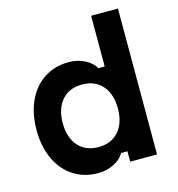

<svg xmlns="http://www.w3.org/2000/svg" viewBox="-124 -955 997 1078"><g transform="rotate(-15 375.0 -416.0)"><path d="M41.7 -306.7Q41.7 -402.7 75.5 -475.8Q109.3 -548.8 171.4 -589Q233.5 -629.1 314.3 -629.1Q364.1 -629.1 406.1 -608.1Q448.1 -587.1 467.1 -553.1H503.7V-848H659.7V0H503.7V-60H467.1Q447.9 -26 406.1 -5Q364.3 16 314.3 16Q233.5 16 171.4 -24.3Q109.3 -64.6 75.5 -137.6Q41.7 -210.6 41.7 -306.7ZM514.3 -306.7Q514.3 -390.8 471.5 -439.6Q428.8 -488.3 354 -488.3Q279.2 -488.3 236.5 -439.4Q193.7 -390.5 193.7 -306.5Q193.7 -222.4 236.5 -173.6Q279.2 -124.8 354 -124.8Q428.8 -124.8 471.5 -173.7Q514.3 -222.6 514.3 -306.7Z"/></g></svg>

Font: Martian Mono sWd Rg
Style: Regular
Weight: 400
Width: 6
Monospace: yes
Designer: Roman Shamin
Foundry: Evil Martians
Version: Version 1.000